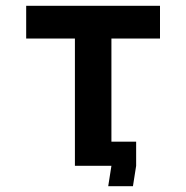

<svg xmlns="http://www.w3.org/2000/svg" viewBox="-20 -570 640 660"><path d="M237.5 -437.5H70V-550H530V-437.5H363V-83H448V0L437 70H352L363 0H237.5Z"/></svg>

Font: JuliaMono ExtraBold
Style: Regular
Weight: 800
Monospace: yes
Designer: cormullion
Foundry: corm
Version: Version 0.055; ttfautohint (v1.8.4)